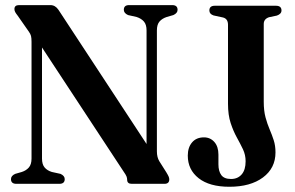

<svg xmlns="http://www.w3.org/2000/svg" viewBox="-20 -720 1156 752"><path d="M233.5 -18.5Q233.5 0 212.5 0H44Q23 0 23 -18.5Q23 -31.5 39.5 -39L65.5 -46.5Q82.5 -52 93 -64Q103.5 -76 103.5 -99V-556Q103.5 -571 101.5 -579Q99.5 -587 93 -596L49 -659Q43 -666.5 39.8 -672.2Q36.5 -678 36.5 -684.5Q36.5 -700 54.5 -700H177.5Q196.5 -700 209 -681.5L554 -156V-601Q554 -623.5 543.8 -635.5Q533.5 -647.5 515 -653.5L481.5 -661Q465 -668.5 465 -681.5Q465 -700 485.5 -700H654.5Q675.5 -700 675.5 -681.5Q675.5 -668.5 659 -661L633 -653.5Q615 -647.5 604.8 -635.8Q594.5 -624 594.5 -601V-127.5Q594.5 -104 604 -88.5L631.5 -45Q638.5 -33.5 640.8 -27.8Q643 -22 643 -17.5Q643 0 624 0H496Q478 0 478 -16Q478 -22.5 475.5 -29Q473 -35.5 463.5 -49L144.5 -534V-99Q144.5 -76 154.8 -64Q165 -52 183 -46.5L217 -39Q233.5 -31.5 233.5 -18.5ZM1059 -123Q1059 -61.5 1010 -25Q961 11.5 878.5 11.5Q800.5 11.5 758 -22Q715.5 -55.5 715.5 -110.5Q715.5 -142.5 732.2 -162.2Q749 -182 779 -182Q803.5 -182 819.5 -164Q835.5 -146 835.5 -114.5V-76.5Q835.5 -49.5 846.8 -34.2Q858 -19 885 -19Q911 -19 926.5 -36.8Q942 -54.5 942 -88.5Q942 -113.5 931.5 -135.5Q921 -157.5 907.5 -181.8Q894 -206 883.5 -237.8Q873 -269.5 873 -313.5V-623Q873 -646.5 853.5 -651.5L816.5 -659.5Q800 -665 800 -679Q800 -697.5 821.5 -697.5H1060.5Q1082.5 -697.5 1082.5 -679Q1082.5 -665.5 1064.5 -659L1033.5 -652.5Q1013 -645.5 1013 -626V-321.5Q1013 -286 1020 -260.2Q1027 -234.5 1036 -213.5Q1045 -192.5 1052 -171Q1059 -149.5 1059 -123Z"/></svg>

Font: Fraunces 144pt S050 SemiBold
Style: Regular
Weight: 600
Version: Version 1.000; ttfautohint (v1.8.3)